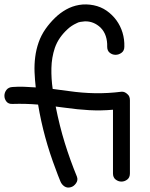

<svg xmlns="http://www.w3.org/2000/svg" viewBox="-25 -812 682 874"><path d="M325.2 -7.8Q331.1 7.8 321.3 22Q311.5 36.1 297.9 40Q281.2 44.9 268.6 36.6Q255.9 28.3 250 13.7Q244.1 0 238.8 -14.2Q233.4 -28.3 228.5 -42Q201.2 -113.3 181.2 -186.5Q161.1 -259.8 148.4 -335.9Q90.8 -340.8 32.2 -338.9Q13.7 -337.9 4.4 -349.6Q-4.9 -361.3 -4.9 -376Q-4.9 -390.6 4.4 -402.8Q13.7 -415 32.2 -416Q58.6 -418 85 -417Q111.3 -416 137.7 -414.1Q133.8 -448.2 132.3 -483.4Q130.9 -518.6 135.3 -552.7Q139.6 -586.9 150.9 -619.1Q162.1 -651.4 182.6 -680.7Q201.2 -707 224.6 -730Q248 -752.9 275.9 -768.6Q303.7 -784.2 335.4 -789.6Q367.2 -794.9 401.4 -788.1Q434.6 -781.2 460.4 -763.2Q486.3 -745.1 504.9 -719.7Q523.4 -694.3 532.7 -663.6Q542 -632.8 541 -599.6Q541 -581.1 528.3 -571.8Q515.6 -562.5 501 -562.5Q486.3 -562.5 474.6 -571.8Q462.9 -581.1 462.9 -599.6Q463.9 -625 456.5 -647.5Q449.2 -669.9 432.6 -686.5Q401.4 -715.8 361.3 -714.8Q351.6 -713.9 341.3 -712.4Q331.1 -710.9 323.2 -706.1Q299.8 -695.3 283.2 -679.7Q263.7 -662.1 248.5 -640.6Q233.4 -619.1 224.6 -593.8Q210 -549.8 209 -502Q208 -454.1 214.8 -407.2Q233.4 -405.3 251.5 -402.3Q269.5 -399.4 288.1 -397.5Q348.6 -388.7 407.7 -387.7Q466.8 -386.7 528.3 -394.5Q543 -395.5 555.7 -382.8Q566.4 -374 566.4 -355.5V-22.5Q566.4 -3.9 554.2 5.4Q542 14.6 527.8 14.6Q513.7 14.6 501.5 5.4Q489.3 -3.9 489.3 -22.5V-312.5Q434.6 -307.6 381.3 -310.5Q328.1 -313.5 273.4 -321.3Q261.7 -323.2 250.5 -324.2Q239.3 -325.2 228.5 -327.1Q246.1 -238.3 270 -161.1Q293.9 -84 325.2 -7.8Z"/></svg>

Font: Schoolbell
Style: Regular
Weight: 400
Designer: Font Diner, Inc
Foundry: Font Diner, Inc
Version: Version 1.001